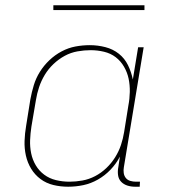

<svg xmlns="http://www.w3.org/2000/svg" viewBox="-20 -699 640 727"><path d="M238 8Q209 8 182 1.5Q155 -5 133.5 -21Q112 -37 98 -60Q84 -83 78 -110Q72 -137 73 -165.5Q74 -194 79 -223L95 -323Q100 -350 108 -376.5Q116 -403 131 -427Q146 -451 167 -471Q188 -491 213.5 -504.5Q239 -518 266 -523Q293 -528 320 -528Q350 -528 379 -520.5Q408 -513 430 -495.5Q452 -478 464.5 -452.5Q477 -427 483 -398L503 -520H524L449 -66Q447 -55 448.5 -44Q450 -33 456.5 -25Q463 -17 473.5 -14Q484 -11 495 -11H510L509 8H491Q476 8 462 3.5Q448 -1 438.5 -11Q429 -21 427 -36Q425 -51 428 -66L434 -106Q420 -79 398.5 -56.5Q377 -34 350.5 -19Q324 -4 295.5 2Q267 8 238 8ZM243 -11Q267 -11 292 -15.5Q317 -20 340 -32Q363 -44 382.5 -62.5Q402 -81 416 -103.5Q430 -126 438 -150Q446 -174 450 -199L466 -299Q471 -325 471.5 -351Q472 -377 467 -401Q462 -425 449.5 -446.5Q437 -468 418 -482.5Q399 -497 374 -503Q349 -509 323 -509Q299 -509 273.5 -504.5Q248 -500 225 -487.5Q202 -475 182.5 -456.5Q163 -438 149.5 -415.5Q136 -393 128 -369Q120 -345 116 -320L99 -220Q95 -194 94 -168.5Q93 -143 98 -118.5Q103 -94 115.5 -73Q128 -52 147.5 -37.5Q167 -23 192 -17Q217 -11 243 -11ZM527 -661H182V-679H527Z"/></svg>

Font: Iosevka HT Thin Extended
Style: Italic
Weight: 100
Width: 7
Italic angle: -9°
Monospace: yes
Designer: Belleve Invis
Foundry: Belleve Invis
Version: Version 32.3.0; ttfautohint (v1.8.4)